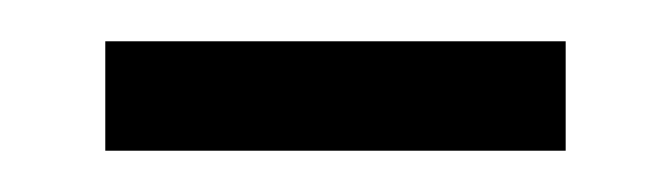

<svg xmlns="http://www.w3.org/2000/svg" viewBox="-20 -317 325 93"><path d="M31 -244H254V-297H31Z"/></svg>

Font: Noto Sans Thai Cond Light
Style: Regular
Weight: 300
Width: 3
Designer: Monotype Design Team
Foundry: Monotype Imaging Inc.
Version: Version 2.002